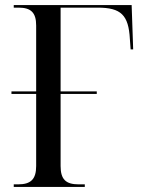

<svg xmlns="http://www.w3.org/2000/svg" viewBox="-20 -734 560 754"><path d="M34 0H313V-10H289C238 -10 218 -30 218 -82V-365H360V-375H218V-704H364C455 -704 485 -675 490 -581L493 -540H503L497 -714H34V-704H53C101 -704 122 -685 122 -634V-375H25V-365H122V-82C122 -30 101 -10 51 -10H34Z"/></svg>

Font: Noto Serif Display SemiCondensed
Style: Regular
Weight: 400
Width: 4
Designer: Monotype Design Team
Foundry: Monotype Imaging Inc.
Version: Version 2.009